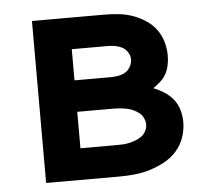

<svg xmlns="http://www.w3.org/2000/svg" viewBox="-43 -567 686 614"><g transform="rotate(-5 300.0 -260.0)"><path d="M81 0V-520H315Q337 -520 360 -517.5Q383 -515 404 -507.5Q425 -500 444.5 -487.5Q464 -475 477.5 -457Q491 -439 497.5 -417Q504 -395 504 -372Q504 -357 501 -342Q498 -327 491 -314Q484 -301 472.5 -290.5Q461 -280 449 -272Q467 -265 483.5 -254.5Q500 -244 512 -229Q524 -214 529.5 -195Q535 -176 535 -156Q535 -131 526.5 -106.5Q518 -82 501 -63Q484 -44 461.5 -32Q439 -20 415 -12.5Q391 -5 365.5 -2.5Q340 0 315 0ZM200 -319H315Q327 -319 339.5 -321Q352 -323 362.5 -329Q373 -335 379.5 -346.5Q386 -358 386 -370Q386 -370 386 -370Q386 -370 386 -370Q386 -382 379 -393Q372 -404 361.5 -409.5Q351 -415 339 -417Q327 -419 315 -419H200ZM315 -101Q326 -101 336.5 -101.5Q347 -102 357.5 -104.5Q368 -107 378.5 -111Q389 -115 397.5 -121.5Q406 -128 411 -138Q416 -148 416 -158Q416 -169 411 -179.5Q406 -190 397.5 -196.5Q389 -203 379 -207.5Q369 -212 358.5 -214Q348 -216 337 -217Q326 -218 315 -218H200V-101Z"/></g></svg>

Font: Zed Sans Extended
Style: Bold
Weight: 700
Width: 7
Designer: Belleve Invis
Foundry: Belleve Invis
Version: Version 1.0.0; ttfautohint (v1.8.4)